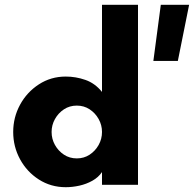

<svg xmlns="http://www.w3.org/2000/svg" viewBox="-20 -770 808 800"><path d="M254 10Q192 10 142 -22Q92 -54 63.5 -106.5Q35 -159 35 -220Q35 -281 63.5 -333.5Q92 -386 142 -418.5Q192 -451 254 -451Q296 -451 336 -437Q376 -423 405 -387V-750H555V0H405V-53Q390 -31 365 -17Q340 -3 311 3.5Q282 10 254 10ZM300 -110Q330 -110 353.5 -125.5Q377 -141 391 -166Q405 -191 405 -220Q405 -249 391 -274Q377 -299 353.5 -314.5Q330 -330 300 -330Q270 -330 246.5 -314.5Q223 -299 209 -274Q195 -249 195 -220Q195 -191 209 -166Q223 -141 246.5 -125.5Q270 -110 300 -110ZM619 -516 650 -750H768L721 -516Z"/></svg>

Font: Teachers
Style: Bold
Weight: 700
Designer: Alfredo Marco Pradil, Chank Diesel
Version: Version 1.001